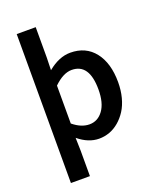

<svg xmlns="http://www.w3.org/2000/svg" viewBox="-163 -801 889 1090"><g transform="rotate(-20 282.0 -256.0)"><path d="M73.2 193.8V-706.1H188V-523.9L186 -446.8Q253.9 -502.9 321.8 -502.9Q415.5 -502.9 468.3 -435.5Q521 -368.2 521 -252.9Q521 -203.6 509.8 -160.9Q498.5 -118.2 478.5 -86.9Q458.5 -55.7 431.9 -33Q405.3 -10.3 374.5 1Q343.8 12.2 311 12.2Q247.1 12.2 186 -38.1L188 40V193.8ZM287.1 -83Q337.9 -83 369.9 -127.2Q401.9 -171.4 401.9 -252Q401.9 -408.2 295.9 -408.2Q244.6 -408.2 188 -353V-124Q237.8 -83 287.1 -83Z"/></g></svg>

Font: Source Sans 3 Semibold
Style: Regular
Weight: 600
Designer: Paul D. Hunt
Foundry: Adobe
Version: Version 3.052;hotconv 1.1.0;makeotfexe 2.6.0